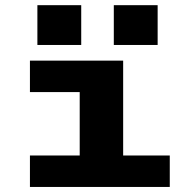

<svg xmlns="http://www.w3.org/2000/svg" viewBox="-20 -740 740 760"><path d="M98.5 0V-124.5H295.5V-375.5H98.5V-500H467.5V-124.5H652V0ZM128 -719.5H301.5V-562H128ZM430.5 -719.5H604V-562H430.5Z"/></svg>

Font: Trispace SemiExpanded
Style: Bold
Weight: 700
Width: 6
Designer: Tyler Finck
Foundry: Etcetera Type Company
Version: Version 1.210; ttfautohint (v1.8.3)